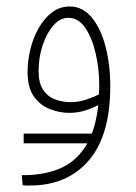

<svg xmlns="http://www.w3.org/2000/svg" viewBox="-20 -341 419 592"><path d="M73 231Q67 231 61.5 231Q56 231 50 230L47 199Q110 200 160 180.5Q210 161 242 113Q274 65 283 -17Q264 -7 241.5 0Q219 7 193 7Q164 7 134 -4.5Q104 -16 84.5 -43.5Q65 -71 65 -119Q65 -153 73.5 -188.5Q82 -224 99 -254Q116 -284 140 -302.5Q164 -321 195 -321Q235 -321 263 -287Q291 -253 305.5 -197Q320 -141 320 -75Q320 77 253.5 154Q187 231 73 231ZM99 -122Q99 -85 113 -64Q127 -43 150 -34.5Q173 -26 198 -26Q221 -26 244.5 -33.5Q268 -41 285 -50Q286 -64 286 -79Q286 -128 275 -176Q264 -224 243 -255Q222 -286 191 -286Q165 -286 144.5 -262.5Q124 -239 111.5 -201.5Q99 -164 99 -122ZM53 101V71H288V101Z"/></svg>

Font: Noto Sans Arabic ExtCond ExtLt
Style: Regular
Weight: 200
Width: 2
Designer: Monotype Design Team, Nadine Chahine, Nizar Qandah and Khaled Hosny
Foundry: Monotype Imaging Inc.
Version: Version 2.012; ttfautohint (v1.8.4.7-5d5b)